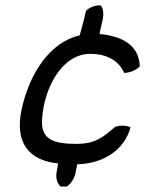

<svg xmlns="http://www.w3.org/2000/svg" viewBox="-20 -585 534 706"><path d="M60 -185C33 -62 84 5 194 16L188 49C184 71 192 92 203 101H225C240 92 254 72 258 49L264 19C360 17 438 -34 460 -117C443 -124 424 -125 404 -119C360 -82 333 -56 261 -56C176 -56 128 -72 135 -150C142 -258 206 -387 312 -387C392 -387 426 -344 436 -317C459 -317 482 -328 494 -341C491 -419 430 -452 346 -460C354 -506 370 -535 351 -565C329 -567 308 -557 296 -545C290 -515 281 -485 273 -455C161 -429 88 -312 60 -185Z"/></svg>

Font: Snowfall
Style: Obl
Weight: 400
Designer: Jasper
Foundry: Cannot Into Space Fonts
Version: Version 0.9